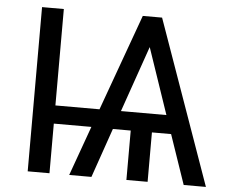

<svg xmlns="http://www.w3.org/2000/svg" viewBox="-51 -770 982 828"><g transform="rotate(5 440.0 -355.5)"><path d="M192.4 -710.9H98.1V0H192.4V-214.8H355L277.8 0H374L448.2 -213.9H525.4V0H617.2V-213.9H700.2L773.4 0H869.6L617.7 -710.9H534.2L383.3 -293.5H192.4ZM575.7 -579.6 672.9 -293.9H476.1Z"/></g></svg>

Font: Roboto
Style: Regular
Weight: 400
Designer: Google
Version: Version 2.137; 2017